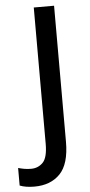

<svg xmlns="http://www.w3.org/2000/svg" viewBox="-128 -749 459 980"><g transform="rotate(-5 102.0 -258.5)"><path d="M8 197Q-37 197 -67 185V95Q-53 99 -36.5 102Q-20 105 -1 105Q35 105 59.5 80Q84 55 84 -16V-714H188V-17Q188 97 139.5 147Q91 197 8 197Z"/></g></svg>

Font: Noto Sans Malayalam SemiCondensed Medium
Style: Regular
Weight: 500
Width: 4
Designer: Jelle Bosma - Monotype Design Team
Foundry: Monotype Imaging Inc.
Version: Version 2.104; ttfautohint (v1.8.4.7-5d5b)